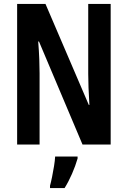

<svg xmlns="http://www.w3.org/2000/svg" viewBox="-20 -734 649 975"><path d="M542 0H399L178 -523H174Q178 -474 179.5 -433.5Q181 -393 181 -362V0H67V-714H211L431 -201H434Q431 -250 429.5 -289Q428 -328 428 -359V-714H542ZM374 71Q363 109 345.5 149Q328 189 308 221H234V209Q239 191 244.5 164Q250 137 254.5 109Q259 81 260 61H374Z"/></svg>

Font: Noto Sans Bengali ExtraCondensed SemiBold
Style: Regular
Weight: 600
Width: 2
Designer: Joana Ranito - Universal Thirst; Jelle Bosma - Monotype Design Team
Foundry: Universal Thirst ehf.
Version: Version 3.000; ttfautohint (v1.8.4.7-5d5b)